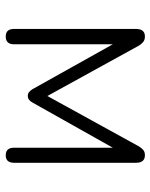

<svg xmlns="http://www.w3.org/2000/svg" viewBox="54 -586 538 687"><g transform="rotate(90 323.5 -243.0)"><path d="M111 6Q84 6 84 -24V-460Q84 -492 111 -492Q123 -492 130.5 -486Q138 -480 144 -470L324 -143L504 -470Q510 -480 517 -486Q524 -492 536 -492Q563 -492 563 -460V-24Q563 6 536 6Q509 6 509 -24V-377L347 -89Q343 -82 337.5 -77.5Q332 -73 324 -73Q315 -73 310 -77.5Q305 -82 300 -89L139 -377V-24Q139 6 111 6Z"/></g></svg>

Font: Nunito Light
Style: Regular
Weight: 300
Designer: Vernon Adams
Foundry: Vernon Adams
Version: Version 3.601; ttfautohint (v1.8.2.53-6de2)